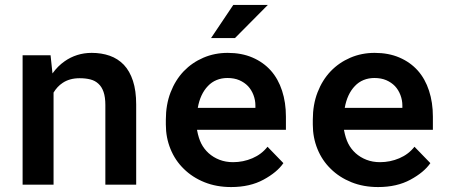

<svg xmlns="http://www.w3.org/2000/svg" viewBox="-20 -754 1840 784"><path d="M72.3 0H198.7V-376Q206.1 -388.2 215.3 -398.2Q224.6 -408.2 235.8 -415.5Q249.5 -424.8 266.8 -429.7Q284.2 -434.6 305.2 -434.6Q329.6 -434.6 348.9 -429.7Q368.2 -424.8 381.8 -412.1Q395.5 -399.9 402.8 -378.7Q410.2 -357.4 410.2 -325.2V0H536.1V-327.1Q536.1 -383.8 522.9 -423.8Q509.8 -463.9 485.8 -489.3Q461.4 -514.6 428 -526.4Q394.5 -538.1 354.5 -538.1Q323.2 -538.1 295.4 -529.3Q267.6 -520.5 244.1 -503.9Q230 -494.1 217.5 -481.7Q205.1 -469.2 194.3 -454.1L186.5 -528.3H72.3Z M923.8 9.8Q1000.5 9.8 1055.9 -20.3Q1111.3 -50.3 1137.2 -87.9L1072.3 -154.8Q1048.3 -124 1010.7 -107.9Q973.1 -91.8 931.6 -91.8Q901.4 -91.8 876.2 -101.6Q851.1 -111.3 831.5 -128.9Q813 -146 802 -167.5Q791 -189 784.7 -222.2V-224.1H1147.5V-277.8Q1147.5 -335.4 1131.8 -383.5Q1116.2 -431.6 1085.9 -465.8Q1055.2 -500 1011 -519Q966.8 -538.1 909.7 -538.1Q856.4 -538.1 810.3 -518.3Q764.2 -498.5 730 -462.9Q695.8 -426.8 676.5 -376.7Q657.2 -326.7 657.2 -265.1V-245.6Q657.2 -191.9 676.3 -145.3Q695.3 -98.6 730.5 -64.5Q765.6 -29.8 814.7 -10Q863.8 9.8 923.8 9.8ZM908.7 -435.5Q936.5 -435.5 957.3 -426.5Q978 -417.5 992.7 -402.3Q1006.8 -387.2 1014.9 -366.2Q1022.9 -345.2 1022.9 -323.2V-313.5H787.6Q792.5 -341.8 803 -364.3Q813.5 -386.7 829.1 -402.8Q844.2 -418.9 864.5 -427.2Q884.8 -435.5 908.7 -435.5ZM932.6 -733.9 841.8 -598.6H939.5L1073.7 -733.9Z M1523.9 9.8Q1600.6 9.8 1656 -20.3Q1711.4 -50.3 1737.3 -87.9L1672.4 -154.8Q1648.4 -124 1610.8 -107.9Q1573.2 -91.8 1531.7 -91.8Q1501.5 -91.8 1476.3 -101.6Q1451.2 -111.3 1431.6 -128.9Q1413.1 -146 1402.1 -167.5Q1391.1 -189 1384.8 -222.2V-224.1H1747.6V-277.8Q1747.6 -335.4 1731.9 -383.5Q1716.3 -431.6 1686 -465.8Q1655.3 -500 1611.1 -519Q1566.9 -538.1 1509.8 -538.1Q1456.5 -538.1 1410.4 -518.3Q1364.3 -498.5 1330.1 -462.9Q1295.9 -426.8 1276.6 -376.7Q1257.3 -326.7 1257.3 -265.1V-245.6Q1257.3 -191.9 1276.4 -145.3Q1295.4 -98.6 1330.6 -64.5Q1365.7 -29.8 1414.8 -10Q1463.9 9.8 1523.9 9.8ZM1508.8 -435.5Q1536.6 -435.5 1557.4 -426.5Q1578.1 -417.5 1592.8 -402.3Q1606.9 -387.2 1615 -366.2Q1623 -345.2 1623 -323.2V-313.5H1387.7Q1392.6 -341.8 1403.1 -364.3Q1413.6 -386.7 1429.2 -402.8Q1444.3 -418.9 1464.6 -427.2Q1484.9 -435.5 1508.8 -435.5Z"/></svg>

Font: Roboto Mono SemiBold
Style: Regular
Weight: 600
Monospace: yes
Designer: Google
Version: Version 3.000